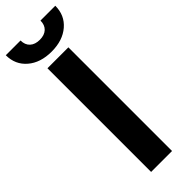

<svg xmlns="http://www.w3.org/2000/svg" viewBox="-331 -915 931 931"><g transform="rotate(-45 134.5 -449.0)"><path d="M207 0H63.5V-710.9H207ZM304.7 -898.4Q304.7 -833.5 258.1 -793.5Q211.4 -753.4 135.3 -753.4Q58.6 -753.4 12 -793.5Q-34.7 -833.5 -34.7 -898.4H66.4Q66.4 -868.2 84.7 -851.3Q103 -834.5 135.3 -834.5Q167 -834.5 185.1 -851.3Q203.1 -868.2 203.1 -898.4Z"/></g></svg>

Font: MAUL Condensed Bold
Style: Condensed Bold
Weight: 700
Designer: MAUL
Version: Version 1.0; 2020; ttfautohint (v1.8.3)